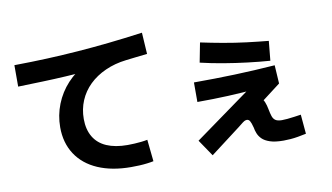

<svg xmlns="http://www.w3.org/2000/svg" viewBox="-76 -928 1913 1107"><g transform="rotate(-10 880.0 -374.5)"><path d="M248.9 -302.2Q248.9 -372.2 274.4 -436.7Q300 -501.1 346.7 -551.7Q393.3 -602.2 455.6 -630L463.3 -595.6Q396.7 -590 330 -586.1Q263.3 -582.2 195 -580Q126.7 -577.8 51.1 -575.6V-701.1Q153.3 -702.2 244.4 -706.1Q335.6 -710 424.4 -716.7Q513.3 -723.3 607.2 -733.3Q701.1 -743.3 807.8 -757.8L815.6 -632.2Q782.2 -628.9 751.1 -625Q720 -621.1 690 -617.8Q623.3 -610 567.8 -585Q512.2 -560 472.8 -521.7Q433.3 -483.3 412.2 -433.3Q391.1 -383.3 391.1 -325.6Q391.1 -264.4 416.7 -221.1Q442.2 -177.8 492.2 -156.1Q542.2 -134.4 614.4 -134.4Q634.4 -134.4 655 -135.6Q675.6 -136.7 695.6 -138.9Q715.6 -141.1 731.1 -144.4L744.4 -16.7Q728.9 -13.3 706.7 -10.6Q684.4 -7.8 661.1 -6.7Q637.8 -5.6 613.3 -5.6Q501.1 -5.6 418.9 -41.1Q336.7 -76.7 292.8 -143.9Q248.9 -211.1 248.9 -302.2Z M1086.7 8.9 1021.1 -87.8 1416.7 -373.3 1418.9 -325.6Q1322.2 -316.7 1233.9 -312.8Q1145.6 -308.9 1053.3 -308.9V-423.3Q1177.8 -423.3 1292.8 -427.2Q1407.8 -431.1 1528.9 -440L1535.6 -332.2L1338.9 -182.2L1298.9 -217.8Q1301.1 -251.1 1317.2 -266.7Q1333.3 -282.2 1365.6 -282.2Q1396.7 -282.2 1413.3 -270.6Q1430 -258.9 1437.8 -239.4Q1445.6 -220 1450 -195.6Q1454.4 -172.2 1460 -155Q1465.6 -137.8 1478.3 -129.4Q1491.1 -121.1 1515.6 -121.1Q1526.7 -121.1 1547.2 -122.8Q1567.8 -124.4 1589.4 -127.8Q1611.1 -131.1 1627.8 -133.3L1637.8 -20Q1612.2 -14.4 1589.4 -10.6Q1566.7 -6.7 1545 -5Q1523.3 -3.3 1504.4 -3.3Q1455.6 -3.3 1425.6 -13.3Q1395.6 -23.3 1380 -38.9Q1364.4 -54.4 1357.2 -72.8Q1350 -91.1 1347.8 -106.7Q1340 -136.7 1333.3 -147.2Q1326.7 -157.8 1315.6 -157.8Q1311.1 -157.8 1306.1 -156.1Q1301.1 -154.4 1291.1 -147.2Q1281.1 -140 1262.2 -124.4ZM1508.9 -470Q1447.8 -474.4 1378.9 -482.8Q1310 -491.1 1240.6 -502.8Q1171.1 -514.4 1105.6 -530L1127.8 -644.4Q1190 -631.1 1257.8 -618.9Q1325.6 -606.7 1393.3 -598.3Q1461.1 -590 1520 -584.4Z"/></g></svg>

Font: Paperlogy 7 Bold
Style: Regular
Weight: 700
Designer: redesigned by Lee Juim, glyphs from Gmarket Sans & Montserrat
Foundry: PT&
Version: Version 1.001